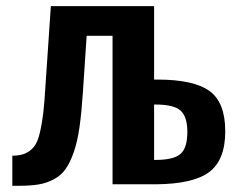

<svg xmlns="http://www.w3.org/2000/svg" viewBox="-20 -598 777 623"><path d="M20 4.9V-92.8Q45.4 -92.8 62.3 -100.3Q79.1 -107.9 90.6 -122.3Q102.1 -136.7 109.1 -166.5Q116.2 -196.3 120.4 -231.4Q124.5 -266.6 127.9 -325.2L145 -578.1H480V-339.8H491.2Q607.9 -339.8 659.4 -303Q710.9 -266.1 710.9 -171.9Q710.9 -79.1 659.2 -40Q607.4 -1 485.8 0H345.2V-481.9H261.2L249 -298.8Q244.6 -232.4 238 -185.8Q231.4 -139.2 219.5 -104.7Q207.5 -70.3 192.9 -49.6Q178.2 -28.8 155 -16.4Q131.8 -3.9 105.2 0.5Q78.6 4.9 40 4.9ZM480 -79.1H484.9Q543.5 -79.1 565.7 -98.6Q587.9 -118.2 587.9 -169.9Q587.9 -219.7 565.7 -239.3Q543.5 -258.8 484.9 -258.8H480Z"/></svg>

Font: Oswald Medium
Style: Regular
Weight: 500
Designer: Vernon Adams
Foundry: Vernon Adams
Version: Version 4.103